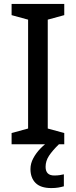

<svg xmlns="http://www.w3.org/2000/svg" viewBox="-20 -734 387 977"><path d="M307 0H39V-57L123 -80V-634L39 -657V-714H307V-657L223 -634V-80L307 -57ZM212 115Q212 159 256 159Q272 159 284.5 157Q297 155 305 153V214Q291 218 276 220.5Q261 223 241 223Q187 223 161 197Q135 171 135 126Q135 98 149.5 71Q164 44 186 21.5Q208 -1 230 -15L280 0Q247 32 229.5 58.5Q212 85 212 115Z"/></svg>

Font: Noto Sans Kayah Li Medium
Style: Regular
Weight: 500
Designer: Monotype Design Team, Sérgio Martins
Foundry: Monotype Imaging Inc.
Version: Version 2.002; ttfautohint (v1.8.4.7-5d5b)